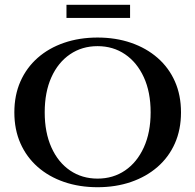

<svg xmlns="http://www.w3.org/2000/svg" viewBox="-20 -770 816 803"><path d="M388 -613Q464 -613 528 -591Q592 -569 639 -528Q686 -487 711.5 -429.5Q737 -372 737 -300Q737 -228 711.5 -170.5Q686 -113 639 -72Q592 -31 528 -9Q464 13 388 13Q312 13 248 -9Q184 -31 137.5 -72Q91 -113 65.5 -170.5Q40 -228 40 -300Q40 -372 65.5 -429.5Q91 -487 137.5 -528Q184 -569 248 -591Q312 -613 388 -613ZM388 -23Q453 -23 503 -57Q553 -91 581.5 -153.5Q610 -216 610 -300Q610 -385 581.5 -447Q553 -509 503 -543Q453 -577 388 -577Q323 -577 273 -543Q223 -509 195 -447Q167 -385 167 -300Q167 -216 195 -153.5Q223 -91 273 -57Q323 -23 388 -23ZM258 -750H524V-695H258Z"/></svg>

Font: Cinzel SemiBold
Style: Regular
Weight: 600
Designer: Natanael Gama
Version: Version 2.000